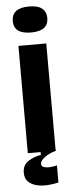

<svg xmlns="http://www.w3.org/2000/svg" viewBox="-60 -746 360 941"><g transform="rotate(-5 120.5 -276.0)"><path d="M52 0V-528H189V0ZM120 -588Q35 -588 35 -651Q35 -716 120 -716Q164 -716 184.5 -699Q205 -682 205 -652Q205 -588 120 -588ZM189 156Q165 162 136.5 164Q108 166 82.5 160Q57 154 40.5 138.5Q24 123 24 94Q24 56 52.5 37.5Q81 19 115 14V-6H190V0Q155 10 133.5 26.5Q112 43 112 58Q112 71 127 75Q142 79 160 77Q178 75 189 72Z"/></g></svg>

Font: Bricolage Grotesque 10pt Condensed Bricolage Grotesque 10pt Condensed Regular
Style: Bold
Weight: 700
Width: 3
Designer: Mathieu Triay
Foundry: Atelier Triay
Version: Version 1.000; ttfautohint (v1.8.4.7-5d5b);gftools[0.9.32]